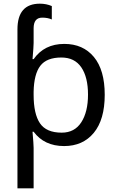

<svg xmlns="http://www.w3.org/2000/svg" viewBox="-20 -785 635 1045"><path d="M197 -765Q232 -765 262 -752V-679Q240 -689 210 -689Q163 -689 163 -631V-551Q163 -532 157 -463H163Q221 -546 330 -546Q432 -546 491 -475Q550 -404 550 -269Q550 -134 490.5 -62Q431 10 329 10Q221 10 163 -68H157Q163 1 163 20V240H75V-625Q75 -765 197 -765ZM314 -472Q234 -472 199.5 -427Q165 -382 163 -286V-269Q163 -165 197.5 -114Q232 -63 316 -63Q386 -63 422.5 -119.5Q459 -176 459 -270Q459 -365 422.5 -418.5Q386 -472 314 -472Z"/></svg>

Font: Advent Sans Logo
Style: Regular
Weight: 400
Designer: Types & Symbols
Foundry: Types & Symbols
Version: Version 1.002